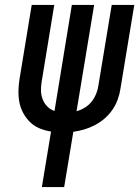

<svg xmlns="http://www.w3.org/2000/svg" viewBox="-20 -755 562 775"><path d="M149 0 186 -224Q161 -228 139.5 -237Q118 -246 102 -261.5Q86 -277 74.5 -297.5Q63 -318 58.5 -341Q54 -364 54.5 -388.5Q55 -413 59 -437L108 -735H199L148 -424Q145 -406 145.5 -388Q146 -370 152.5 -353.5Q159 -337 171 -325Q183 -313 200 -307L270 -735H360L289 -306Q307 -311 323 -321Q339 -331 350 -345Q361 -359 368 -376Q375 -393 377 -409L431 -735H522L466 -396Q463 -375 455 -353Q447 -331 433.5 -311.5Q420 -292 402 -276.5Q384 -261 363 -250Q342 -239 320 -232.5Q298 -226 276 -223L239 0Z"/></svg>

Font: Iosevka SS18 Medium
Style: Italic
Weight: 500
Italic angle: -9°
Monospace: yes
Designer: Belleve Invis
Foundry: Belleve Invis
Version: Version 25.1.1; ttfautohint (v1.8.4)